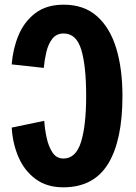

<svg xmlns="http://www.w3.org/2000/svg" viewBox="-20 -785 579 820"><path d="M250 15Q180 15 132 -20.5Q84 -56 59 -114Q34 -172 30 -240L169 -269Q171 -235 179 -197.5Q187 -160 204 -134Q221 -108 251 -108Q304 -108 326 -178.5Q348 -249 348 -375Q348 -504 327 -573Q306 -642 252 -642Q221 -642 203.5 -619.5Q186 -597 178 -563Q170 -529 167 -495L30 -510Q35 -576 59 -634Q83 -692 130.5 -728.5Q178 -765 252 -765Q339 -765 394.5 -715.5Q450 -666 476.5 -578.5Q503 -491 503 -375Q503 -185 441.5 -85Q380 15 250 15Z"/></svg>

Font: Freeman
Style: Regular
Weight: 400
Designer: Vernon Adams, Aoife Mooney, Rodrigo Fuenzalida
Foundry: Rodrigo Fuenzalida
Version: Version 1.000; ttfautohint (v1.8.4.7-5d5b)